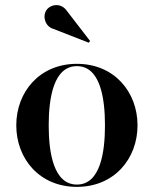

<svg xmlns="http://www.w3.org/2000/svg" viewBox="-20 -719 599 749"><path d="M189 -606 326 -552.5 331.5 -559 240.5 -677C216.5 -711.5 174 -700.5 160.5 -678.5C145 -654 156.5 -615 189 -606ZM43.5 -230C43.5 -100 134 10 280 10C426 10 516.5 -100 516.5 -230C516.5 -360 426 -470 280 -470C134 -470 43.5 -360 43.5 -230ZM170 -230C170 -336.5 189 -461 280 -461C371 -461 389.5 -336.5 389.5 -230C389.5 -123.5 371 1 280 1C189 1 170 -123.5 170 -230Z"/></svg>

Font: Bodoni* 24pt Medium
Style: Regular
Weight: 500
Version: Version 2.3